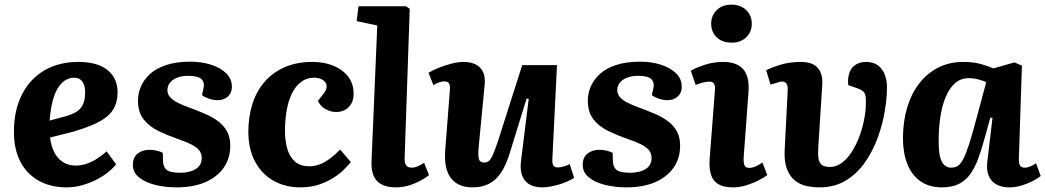

<svg xmlns="http://www.w3.org/2000/svg" viewBox="-20 -794 4508 828"><path d="M318 -527Q400 -527 443.5 -492Q487 -457 487 -396Q487 -360 474.5 -333.5Q462 -307 437 -288Q412 -269 376 -254Q340 -239 292 -225L196 -201Q200 -165 214 -137.5Q228 -110 251.5 -95Q275 -80 306 -80Q329 -80 351 -87Q373 -94 395.5 -108Q418 -122 440 -141L481 -85Q464 -65 440.5 -47Q417 -29 388.5 -15.5Q360 -2 329.5 6Q299 14 267 14Q198 14 146.5 -15Q95 -44 67.5 -97.5Q40 -151 40 -225Q40 -318 74.5 -386Q109 -454 171.5 -490.5Q234 -527 318 -527ZM347 -395Q347 -415 342 -429Q337 -443 326.5 -451Q316 -459 300 -459Q272 -459 249.5 -439Q227 -419 213 -378.5Q199 -338 194 -274L261 -292Q290 -300 309 -311.5Q328 -323 337.5 -343Q347 -363 347 -395Z M758 -49Q798 -49 824 -65Q850 -81 850 -113Q850 -133 838 -147Q826 -161 803.5 -172Q781 -183 746 -195Q703 -210 663.5 -229Q624 -248 599.5 -279Q575 -310 575 -361Q575 -391 587.5 -420.5Q600 -450 626.5 -474.5Q653 -499 696.5 -513.5Q740 -528 802 -528Q848 -528 888.5 -515.5Q929 -503 954.5 -479Q980 -455 980 -419Q980 -393 962.5 -377.5Q945 -362 920 -362Q899 -362 879.5 -369Q860 -376 851 -384L857 -410Q864 -437 849.5 -452Q835 -467 793 -467Q763 -467 742.5 -458.5Q722 -450 712 -436Q702 -422 702 -405Q702 -388 714 -374.5Q726 -361 748.5 -350Q771 -339 802 -328Q834 -316 864.5 -303Q895 -290 919.5 -272Q944 -254 958.5 -228.5Q973 -203 973 -166Q973 -111 944.5 -70.5Q916 -30 864.5 -8Q813 14 742 14Q691 14 648 3Q605 -8 579 -29.5Q553 -51 553 -83Q553 -116 574 -132Q595 -148 624 -148Q641 -148 657 -144Q673 -140 682 -135L683 -102Q683 -75 698 -62Q713 -49 758 -49Z M1328 -527Q1378 -527 1418 -510.5Q1458 -494 1481.5 -463.5Q1505 -433 1505 -389Q1505 -354 1484 -332.5Q1463 -311 1429 -311Q1405 -311 1383 -324Q1361 -337 1351 -359L1374 -388Q1391 -410 1388.5 -425.5Q1386 -441 1371 -450Q1356 -459 1334 -459Q1303 -459 1279 -441Q1255 -423 1239.5 -392Q1224 -361 1216.5 -319Q1209 -277 1209 -229Q1209 -185 1219.5 -150.5Q1230 -116 1253 -96.5Q1276 -77 1314 -77Q1339 -77 1362 -86.5Q1385 -96 1406 -112.5Q1427 -129 1447 -149L1493 -95Q1483 -83 1465 -64.5Q1447 -46 1420 -28.5Q1393 -11 1357 1.5Q1321 14 1275 14Q1210 14 1159 -15Q1108 -44 1079.5 -98Q1051 -152 1051 -226Q1051 -289 1068 -344Q1085 -399 1120 -440Q1155 -481 1207 -504Q1259 -527 1328 -527Z M1607 -684 1518 -703 1526 -767H1731L1747 -756L1725 -113Q1724 -94 1730.5 -82.5Q1737 -71 1756 -71Q1767 -71 1781 -76.5Q1795 -82 1809 -92L1830 -39Q1820 -30 1798 -17.5Q1776 -5 1747.5 4.5Q1719 14 1687 14Q1651 14 1627 2Q1603 -10 1592 -34Q1581 -58 1582 -94Z M1828 -480Q1845 -491 1871.5 -501.5Q1898 -512 1926.5 -519.5Q1955 -527 1978 -527Q2027 -527 2051 -501.5Q2075 -476 2070 -428L2044 -157Q2041 -122 2045.5 -107.5Q2050 -93 2068 -93Q2081 -93 2089.5 -101Q2098 -109 2107 -130Q2116 -151 2128 -187L2232 -513H2382L2362 -107Q2361 -89 2366.5 -80.5Q2372 -72 2385 -72Q2397 -72 2411 -76Q2425 -80 2437 -86L2456 -27Q2443 -19 2426.5 -11.5Q2410 -4 2391 1.5Q2372 7 2353.5 10.5Q2335 14 2320 14Q2267 14 2243.5 -16Q2220 -46 2227 -101L2260 -367L2251 -369L2179 -136Q2163 -83 2141 -50Q2119 -17 2089 -1.5Q2059 14 2018 14Q1955 14 1924.5 -26Q1894 -66 1900 -146L1920 -404Q1922 -427 1916 -435Q1910 -443 1896 -443Q1886 -443 1874 -439Q1862 -435 1849 -427Z M2698 -49Q2738 -49 2764 -65Q2790 -81 2790 -113Q2790 -133 2778 -147Q2766 -161 2743.5 -172Q2721 -183 2686 -195Q2643 -210 2603.5 -229Q2564 -248 2539.5 -279Q2515 -310 2515 -361Q2515 -391 2527.5 -420.5Q2540 -450 2566.5 -474.5Q2593 -499 2636.5 -513.5Q2680 -528 2742 -528Q2788 -528 2828.5 -515.5Q2869 -503 2894.5 -479Q2920 -455 2920 -419Q2920 -393 2902.5 -377.5Q2885 -362 2860 -362Q2839 -362 2819.5 -369Q2800 -376 2791 -384L2797 -410Q2804 -437 2789.5 -452Q2775 -467 2733 -467Q2703 -467 2682.5 -458.5Q2662 -450 2652 -436Q2642 -422 2642 -405Q2642 -388 2654 -374.5Q2666 -361 2688.5 -350Q2711 -339 2742 -328Q2774 -316 2804.5 -303Q2835 -290 2859.5 -272Q2884 -254 2898.5 -228.5Q2913 -203 2913 -166Q2913 -111 2884.5 -70.5Q2856 -30 2804.5 -8Q2753 14 2682 14Q2631 14 2588 3Q2545 -8 2519 -29.5Q2493 -51 2493 -83Q2493 -116 2514 -132Q2535 -148 2564 -148Q2581 -148 2597 -144Q2613 -140 2622 -135L2623 -102Q2623 -75 2638 -62Q2653 -49 2698 -49Z M3063 -403Q3065 -423 3059.5 -432.5Q3054 -442 3040 -442Q3027 -442 3013 -438.5Q2999 -435 2980 -428L2959 -489Q2979 -501 3017.5 -514Q3056 -527 3100 -527Q3136 -527 3161.5 -514Q3187 -501 3199 -473Q3211 -445 3208 -400L3187 -114Q3186 -93 3190.5 -81.5Q3195 -70 3211 -70Q3224 -70 3238.5 -76.5Q3253 -83 3268 -93L3289 -39Q3276 -29 3252 -16.5Q3228 -4 3199 5Q3170 14 3142 14Q3101 14 3078 0.5Q3055 -13 3046.5 -39.5Q3038 -66 3040 -104ZM3047 -692Q3047 -727 3071 -750.5Q3095 -774 3135 -774Q3161 -774 3180.5 -763.5Q3200 -753 3211 -734.5Q3222 -716 3222 -692Q3222 -656 3198 -633Q3174 -610 3135 -610Q3095 -610 3071 -633Q3047 -656 3047 -692Z M3714 -527Q3759 -527 3782 -496.5Q3805 -466 3805 -416Q3805 -371 3795.5 -314Q3786 -257 3765 -199.5Q3744 -142 3710 -93.5Q3676 -45 3627.5 -15.5Q3579 14 3514 14Q3485 14 3457.5 8Q3430 2 3408 -15.5Q3386 -33 3373.5 -65.5Q3361 -98 3364 -150L3377 -406Q3378 -420 3374 -429Q3370 -438 3361.5 -441Q3353 -444 3339 -440L3303 -429L3284 -491Q3307 -503 3346.5 -515Q3386 -527 3433 -527Q3485 -527 3507 -500.5Q3529 -474 3526 -429L3509 -162Q3507 -132 3509.5 -112.5Q3512 -93 3523.5 -83.5Q3535 -74 3559 -74Q3586 -74 3609.5 -91Q3633 -108 3652 -137Q3671 -166 3684.5 -201.5Q3698 -237 3706 -275.5Q3714 -314 3714 -348Q3715 -372 3711.5 -384Q3708 -396 3700 -402Q3692 -408 3678 -413L3638 -427Q3635 -459 3643.5 -481.5Q3652 -504 3671 -515.5Q3690 -527 3714 -527Z M4374 -114Q4373 -92 4378 -81.5Q4383 -71 4400 -71Q4411 -71 4424 -76.5Q4437 -82 4448 -90L4468 -35Q4456 -25 4434 -13.5Q4412 -2 4385.5 6Q4359 14 4332 14Q4301 14 4278 2Q4255 -10 4244 -35.5Q4233 -61 4238 -99L4260 -285L4251 -287L4224 -190Q4212 -146 4198 -108.5Q4184 -71 4164.5 -43.5Q4145 -16 4115.5 -1Q4086 14 4042 14Q3986 14 3948.5 -13Q3911 -40 3892.5 -87.5Q3874 -135 3874 -197Q3874 -269 3892 -329.5Q3910 -390 3944 -434Q3978 -478 4026 -502.5Q4074 -527 4134 -527Q4178 -527 4211.5 -517.5Q4245 -508 4264 -499L4355 -525L4387 -511ZM4082 -71Q4099 -71 4111 -79Q4123 -87 4134.5 -109Q4146 -131 4159.5 -173Q4173 -215 4191 -283L4233 -439Q4221 -446 4199.5 -451.5Q4178 -457 4157 -457Q4124 -457 4099.5 -436Q4075 -415 4059 -377.5Q4043 -340 4035.5 -291Q4028 -242 4028 -187Q4028 -143 4034 -118Q4040 -93 4052.5 -82Q4065 -71 4082 -71Z"/></svg>

Font: Literata 18pt
Style: Bold Italic
Weight: 700
Italic angle: -2°
Designer: Latin by Veronika Burian and Jose Scaglione. Greek by Irene Vlachou. Cyrillic by Vera Evstafieva
Foundry: TypeTogether
Version: Version 3.103;gftools[0.9.29]